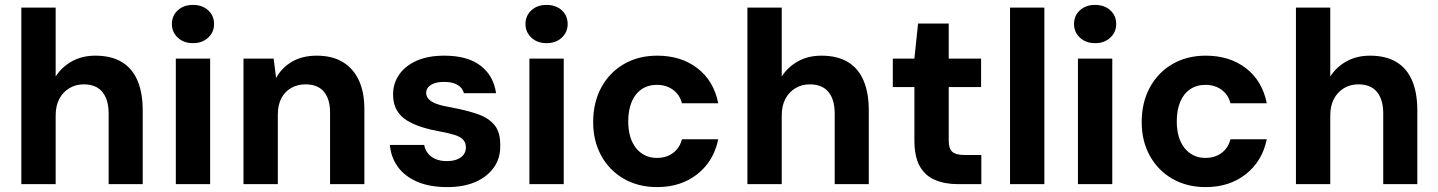

<svg xmlns="http://www.w3.org/2000/svg" viewBox="-20 -751 5865 783"><path d="M67 0V-720H207V-439Q232 -478 273.5 -501Q315 -524 369 -524Q433 -524 476 -498.5Q519 -473 540.5 -423Q562 -373 562 -301V0H423V-288Q423 -345 397.5 -376Q372 -407 321 -407Q289 -407 263 -391.5Q237 -376 222 -348Q207 -320 207 -280V0Z M697 0V-512H837V0ZM767 -575Q729 -575 705 -597.5Q681 -620 681 -653Q681 -687 705 -709Q729 -731 767 -731Q805 -731 829 -709Q853 -687 853 -653Q853 -620 829 -597.5Q805 -575 767 -575Z M973 0V-512H1096L1106 -433Q1129 -475 1171 -499.5Q1213 -524 1272 -524Q1334 -524 1377 -498.5Q1420 -473 1443 -424.5Q1466 -376 1466 -305V0H1326V-293Q1326 -347 1301 -377Q1276 -407 1225 -407Q1194 -407 1168 -392.5Q1142 -378 1127.5 -350.5Q1113 -323 1113 -284V0Z M1804 12Q1731 12 1680 -10.5Q1629 -33 1601.5 -72Q1574 -111 1570 -160H1710Q1713 -142 1724 -127Q1735 -112 1755 -103Q1775 -94 1802 -94Q1828 -94 1845.5 -101.5Q1863 -109 1871.5 -121.5Q1880 -134 1880 -149Q1880 -170 1868 -182Q1856 -194 1833.5 -201Q1811 -208 1778 -214Q1738 -221 1702.5 -232Q1667 -243 1640 -259.5Q1613 -276 1598 -302Q1583 -328 1583 -366Q1583 -411 1608 -447Q1633 -483 1679.5 -503.5Q1726 -524 1792 -524Q1887 -524 1940 -483Q1993 -442 2003 -371H1872Q1866 -393 1845.5 -405Q1825 -417 1791 -417Q1756 -417 1737 -404.5Q1718 -392 1718 -372Q1718 -358 1728.5 -346.5Q1739 -335 1761.5 -327Q1784 -319 1820 -313Q1884 -301 1928.5 -285.5Q1973 -270 1997 -240.5Q2021 -211 2020 -157Q2021 -106 1994 -68Q1967 -30 1919 -9Q1871 12 1804 12Z M2139 0V-512H2279V0ZM2209 -575Q2171 -575 2147 -597.5Q2123 -620 2123 -653Q2123 -687 2147 -709Q2171 -731 2209 -731Q2247 -731 2271 -709Q2295 -687 2295 -653Q2295 -620 2271 -597.5Q2247 -575 2209 -575Z M2660 12Q2583 12 2524 -22Q2465 -56 2432 -116Q2399 -176 2399 -253Q2399 -333 2432 -394Q2465 -455 2524 -489.5Q2583 -524 2660 -524Q2758 -524 2824.5 -472.5Q2891 -421 2909 -330H2761Q2752 -365 2724.5 -385Q2697 -405 2659 -405Q2623 -405 2596.5 -387Q2570 -369 2556 -335.5Q2542 -302 2542 -256Q2542 -222 2550 -194.5Q2558 -167 2573.5 -147.5Q2589 -128 2610.5 -117.5Q2632 -107 2659 -107Q2685 -107 2705.5 -116Q2726 -125 2740.5 -142Q2755 -159 2761 -183H2909Q2891 -94 2824 -41Q2757 12 2660 12Z M3028 0V-720H3168V-439Q3193 -478 3234.5 -501Q3276 -524 3330 -524Q3394 -524 3437 -498.5Q3480 -473 3501.5 -423Q3523 -373 3523 -301V0H3384V-288Q3384 -345 3358.5 -376Q3333 -407 3282 -407Q3250 -407 3224 -391.5Q3198 -376 3183 -348Q3168 -320 3168 -280V0Z M3888 0Q3834 0 3793.5 -17Q3753 -34 3731 -73Q3709 -112 3709 -179V-396H3621V-512H3709L3724 -655H3849V-512H3981V-396H3849V-178Q3849 -145 3863.5 -132Q3878 -119 3913 -119H3982V0Z M4099 0V-720H4239V0Z M4376 0V-512H4516V0ZM4446 -575Q4408 -575 4384 -597.5Q4360 -620 4360 -653Q4360 -687 4384 -709Q4408 -731 4446 -731Q4484 -731 4508 -709Q4532 -687 4532 -653Q4532 -620 4508 -597.5Q4484 -575 4446 -575Z M4897 12Q4820 12 4761 -22Q4702 -56 4669 -116Q4636 -176 4636 -253Q4636 -333 4669 -394Q4702 -455 4761 -489.5Q4820 -524 4897 -524Q4995 -524 5061.5 -472.5Q5128 -421 5146 -330H4998Q4989 -365 4961.5 -385Q4934 -405 4896 -405Q4860 -405 4833.5 -387Q4807 -369 4793 -335.5Q4779 -302 4779 -256Q4779 -222 4787 -194.5Q4795 -167 4810.5 -147.5Q4826 -128 4847.5 -117.5Q4869 -107 4896 -107Q4922 -107 4942.5 -116Q4963 -125 4977.5 -142Q4992 -159 4998 -183H5146Q5128 -94 5061 -41Q4994 12 4897 12Z M5265 0V-720H5405V-439Q5430 -478 5471.5 -501Q5513 -524 5567 -524Q5631 -524 5674 -498.5Q5717 -473 5738.5 -423Q5760 -373 5760 -301V0H5621V-288Q5621 -345 5595.5 -376Q5570 -407 5519 -407Q5487 -407 5461 -391.5Q5435 -376 5420 -348Q5405 -320 5405 -280V0Z"/></svg>

Font: DM Sans 12pt ExtraBold
Style: Regular
Weight: 800
Version: Version 4.004;gftools[0.9.30]